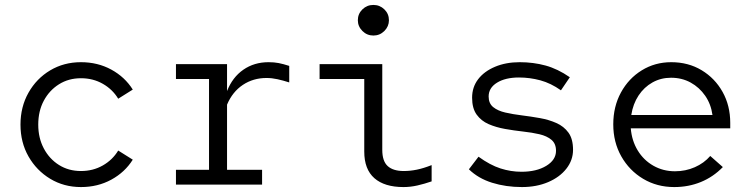

<svg xmlns="http://www.w3.org/2000/svg" viewBox="-20 -748 3040 778"><path d="M308 10Q239 10 183.5 -23.5Q128 -57 95.5 -114Q63 -171 63 -243Q63 -315 95.5 -372.5Q128 -430 183.5 -463Q239 -496 308 -496Q376 -496 431 -466Q486 -436 518 -385L459 -348Q436 -386 396.5 -408.5Q357 -431 308 -431Q258 -431 219 -406.5Q180 -382 157.5 -340Q135 -298 135 -243Q135 -189 157.5 -146.5Q180 -104 219 -79.5Q258 -55 308 -55Q357 -55 396.5 -77.5Q436 -100 459 -138L518 -101Q486 -50 431 -20Q376 10 308 10Z M693 0V-60H827V-428H693V-488H900V-379Q922 -435 966 -465.5Q1010 -496 1068 -496Q1091 -496 1109 -492.5Q1127 -489 1152 -481V-414Q1127 -422 1104.3 -427Q1081.6 -432 1060 -432Q1006 -432 964 -404Q922 -376 900 -324V-60H1042V0Z M1493 -604Q1467 -604 1448.5 -622.5Q1430 -641 1430 -666Q1430 -692 1448.5 -710Q1467 -728 1493 -728Q1519 -728 1537.5 -710Q1556 -692 1556 -666Q1556 -641 1537.5 -622.5Q1519 -604 1493 -604ZM1615 10Q1538 10 1497 -26Q1456 -62 1456 -134V-428H1275V-488H1529V-141Q1529 -95 1551 -75Q1573 -55 1616 -55Q1642 -55 1669 -60.5Q1696 -66 1729 -79V-13Q1700 -3 1671.5 3.5Q1643 10 1615 10Z M2095 10Q2030 10 1974 -7.5Q1918 -25 1880 -62L1919 -113Q1966 -79 2008 -65.5Q2050 -52 2093 -52Q2154 -52 2193.5 -76Q2233 -100 2233 -137Q2233 -166 2214.5 -181.5Q2196 -197 2166 -204Q2136 -211 2099.5 -215Q2063 -219 2026.5 -225.5Q1990 -232 1960 -245Q1930 -258 1911.5 -283.5Q1893 -309 1893 -352Q1893 -395 1917.5 -427Q1942 -459 1986 -477.5Q2030 -496 2086 -496Q2141 -496 2190.5 -482.5Q2240 -469 2289 -435L2253 -382Q2212 -411 2169.5 -422.5Q2127 -434 2083 -434Q2028 -434 1994 -413Q1960 -392 1960 -357Q1960 -329 1978.5 -314Q1997 -299 2027.5 -292Q2058 -285 2094.5 -280.5Q2131 -276 2167.5 -269.5Q2204 -263 2234.5 -249.5Q2265 -236 2283.5 -210.5Q2302 -185 2302 -141Q2302 -99 2275 -64.5Q2248 -30 2201 -10Q2154 10 2095 10Z M2712 10Q2642 10 2586 -23.5Q2530 -57 2497.5 -114.5Q2465 -172 2465 -244Q2465 -316 2496 -373Q2527 -430 2580.5 -463Q2634 -496 2700 -496Q2769 -496 2823 -463.5Q2877 -431 2908 -375.5Q2939 -320 2939 -250V-228H2536Q2540 -178 2564 -138.5Q2588 -99 2627.5 -76.5Q2667 -54 2715 -54Q2758 -54 2795.5 -70.5Q2833 -87 2858 -116L2909 -71Q2870 -31 2820 -10.5Q2770 10 2712 10ZM2538 -282H2867Q2861 -326 2837.5 -360Q2814 -394 2778.5 -413.5Q2743 -433 2699 -433Q2658 -433 2624 -414Q2590 -395 2567.5 -361Q2545 -327 2538 -282Z"/></svg>

Font: Red Hat Mono VF Light
Style: Regular
Weight: 300
Monospace: yes
Designer: Pentagram, MCKL
Foundry: Pentagram, MCKL
Version: Version 1.023